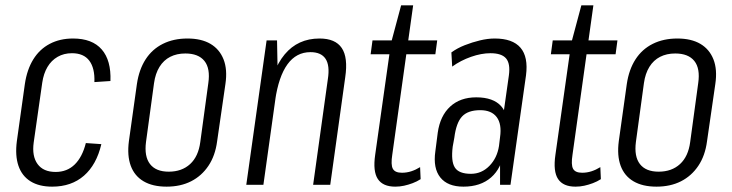

<svg xmlns="http://www.w3.org/2000/svg" viewBox="-20 -691 2738 718"><path d="M175 7Q126 7 94 -13Q62 -33 49 -71Q36 -109 43 -163L73 -377Q81 -431 104.5 -469Q128 -507 166 -527Q204 -547 253 -547Q325 -547 360.5 -506Q396 -465 393 -388L333 -384Q335 -436 314 -464Q293 -492 249 -492Q219 -492 195.5 -478.5Q172 -465 157.5 -440.5Q143 -416 138 -382L106 -158Q99 -107 120.5 -77.5Q142 -48 188 -48Q231 -48 259.5 -76Q288 -104 301 -156L359 -152Q341 -75 294 -34Q247 7 175 7Z M603 7Q551 7 517 -13Q483 -33 469 -71Q455 -109 462 -163L492 -377Q500 -431 524.5 -469Q549 -507 589 -527Q629 -547 681 -547Q733 -547 767 -527Q801 -507 816 -469Q831 -431 823 -377L792 -163Q785 -109 759.5 -71Q734 -33 694.5 -13Q655 7 603 7ZM611 -49Q660 -49 691 -77.5Q722 -106 729 -160L759 -380Q767 -435 744.5 -463Q722 -491 673 -491Q641 -491 616.5 -478.5Q592 -466 576.5 -441Q561 -416 556 -380L526 -160Q519 -106 541 -77.5Q563 -49 611 -49Z M1206 -395Q1214 -446 1197.5 -471Q1181 -496 1141 -496Q1088 -496 1055 -450.5Q1022 -405 1009 -316L970 -250L978 -309Q995 -428 1044.5 -487.5Q1094 -547 1175 -547Q1234 -547 1258 -511.5Q1282 -476 1271 -402L1215 0H1151ZM977 -540H1016L1019 -386L965 0H901Z M1458 7Q1412 7 1393 -21.5Q1374 -50 1383 -112L1442 -529L1480 -671H1525L1447 -113Q1441 -75 1449 -60Q1457 -45 1483 -45Q1501 -45 1518 -50.5Q1535 -56 1551 -66L1553 -21Q1539 -12 1523 -6Q1507 0 1491 3.5Q1475 7 1458 7ZM1373 -540H1615L1608 -488H1366Z M1850 -176 1883 -409Q1889 -453 1872.5 -472.5Q1856 -492 1814 -492Q1780 -492 1741.5 -478.5Q1703 -465 1671 -442L1668 -495Q1690 -511 1718 -522Q1746 -533 1775 -540Q1804 -547 1830 -547Q1897 -547 1926.5 -512.5Q1956 -478 1947 -409L1889 0H1850ZM1713 7Q1654 7 1626.5 -27.5Q1599 -62 1608 -125L1617 -195Q1626 -258 1663.5 -292.5Q1701 -327 1761 -327Q1825 -327 1854.5 -293.5Q1884 -260 1875 -197L1865 -126Q1856 -62 1816.5 -27.5Q1777 7 1713 7ZM1741 -41Q1781 -41 1810 -70.5Q1839 -100 1846 -145L1850 -178Q1857 -227 1837.5 -253Q1818 -279 1776 -279Q1730 -279 1708 -255.5Q1686 -232 1679 -176L1673 -143Q1666 -88 1681 -64.5Q1696 -41 1741 -41Z M2132 7Q2086 7 2067 -21.5Q2048 -50 2057 -112L2116 -529L2154 -671H2199L2121 -113Q2115 -75 2123 -60Q2131 -45 2157 -45Q2175 -45 2192 -50.5Q2209 -56 2225 -66L2227 -21Q2213 -12 2197 -6Q2181 0 2165 3.5Q2149 7 2132 7ZM2047 -540H2289L2282 -488H2040Z M2435 7Q2383 7 2349 -13Q2315 -33 2301 -71Q2287 -109 2294 -163L2324 -377Q2332 -431 2356.5 -469Q2381 -507 2421 -527Q2461 -547 2513 -547Q2565 -547 2599 -527Q2633 -507 2648 -469Q2663 -431 2655 -377L2624 -163Q2617 -109 2591.5 -71Q2566 -33 2526.5 -13Q2487 7 2435 7ZM2443 -49Q2492 -49 2523 -77.5Q2554 -106 2561 -160L2591 -380Q2599 -435 2576.5 -463Q2554 -491 2505 -491Q2473 -491 2448.5 -478.5Q2424 -466 2408.5 -441Q2393 -416 2388 -380L2358 -160Q2351 -106 2373 -77.5Q2395 -49 2443 -49Z"/></svg>

Font: Pathway Extreme Condensed ExtraLight
Style: Italic
Weight: 250
Width: 3
Italic angle: -8°
Version: Version 1.001;gftools[0.9.26]